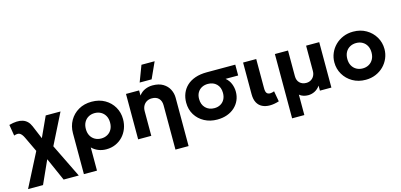

<svg xmlns="http://www.w3.org/2000/svg" viewBox="-80 -1308 4302 2062"><g transform="rotate(-15 2071.0 -277.0)"><path d="M25.5 210 244.5 -217V-105.5L138 -330Q119 -370.5 96.2 -385Q73.5 -399.5 30.5 -384L10 -507.5Q103 -533 161.8 -513.5Q220.5 -494 247.5 -429L336.5 -217L286.5 -228.5L413.5 -505H578L374 -98.5L381 -216.5L589.5 210H421L285 -97.5L330.5 -97L192 210Z M646.5 210V-244.5Q646.5 -322.5 682 -384.8Q717.5 -447 780.5 -483.5Q843.5 -520 926.5 -520Q1010 -520 1072.8 -483.8Q1135.5 -447.5 1170.5 -386.8Q1205.5 -326 1205.5 -252.5Q1205.5 -196 1186.8 -147.5Q1168 -99 1133.8 -62.5Q1099.5 -26 1052.5 -5.5Q1005.5 15 949.5 15Q903 15 862 -1.5Q821 -18 792 -48V210ZM926.5 -111.5Q965.5 -111.5 996.2 -128.8Q1027 -146 1044.2 -177.5Q1061.5 -209 1061.5 -252.5Q1061.5 -296 1044 -327.5Q1026.5 -359 996 -376.2Q965.5 -393.5 926.5 -393.5Q888 -393.5 857.5 -376.2Q827 -359 809.5 -327.5Q792 -296 792 -252.5Q792 -209 809.2 -177.5Q826.5 -146 857 -128.8Q887.5 -111.5 926.5 -111.5Z M1664.5 210V-282.5Q1664.5 -330.5 1637.8 -359Q1611 -387.5 1560.5 -387.5Q1528.5 -387.5 1504 -373.2Q1479.5 -359 1465.8 -333.5Q1452 -308 1452 -274.5V0H1306V-505H1452V-448Q1481 -486 1520.8 -503Q1560.5 -520 1604 -520Q1674.5 -520 1720.2 -492.2Q1766 -464.5 1788.2 -420.5Q1810.5 -376.5 1810.5 -328V210ZM1479.5 -585 1547.5 -764.5H1694L1612.5 -585Z M2183.5 15Q2104.5 15 2041.8 -18.5Q1979 -52 1942.5 -111Q1906 -170 1906 -247Q1906 -302 1925 -349Q1944 -396 1981.2 -431Q2018.5 -466 2074.5 -485.5Q2130.5 -505 2205 -505H2521V-384.5H2381Q2418.5 -353 2435.2 -310.5Q2452 -268 2452 -223Q2452 -172.5 2433 -129.2Q2414 -86 2378.8 -53.5Q2343.5 -21 2294 -3Q2244.5 15 2183.5 15ZM2184.5 -111.5Q2223 -111.5 2252.2 -127.8Q2281.5 -144 2298.2 -174.2Q2315 -204.5 2315 -246.5Q2315 -309 2278.2 -345.2Q2241.5 -381.5 2182.5 -381.5Q2144.5 -381.5 2114.8 -366Q2085 -350.5 2067.5 -320.8Q2050 -291 2050 -249.5Q2050 -187 2087.5 -149.2Q2125 -111.5 2184.5 -111.5Z M2768 14Q2720.5 14 2684.2 -3.8Q2648 -21.5 2628 -58.5Q2608 -95.5 2608 -154V-505H2754V-181Q2754 -142 2766.2 -126.2Q2778.5 -110.5 2804 -110.5Q2814 -110.5 2825.5 -113.2Q2837 -116 2849.5 -120.5L2870.5 -3.5Q2843.5 5 2817.5 9.5Q2791.5 14 2768 14Z M2961.5 210V-505H3107.5V-220Q3107.5 -172 3135.5 -145Q3163.5 -118 3208 -118Q3236.5 -118 3259.2 -131.2Q3282 -144.5 3295.2 -168.5Q3308.5 -192.5 3308.5 -224V-505H3454.5V0H3327V-55.5Q3300.5 -19 3266.2 -2Q3232 15 3193.5 15Q3166.5 15 3141.8 7.2Q3117 -0.5 3097.5 -17V210Z M3834 15Q3752.5 15 3689.5 -21.5Q3626.5 -58 3590.8 -118.8Q3555 -179.5 3555 -252.5Q3555 -306 3575.5 -354.2Q3596 -402.5 3633.5 -439.8Q3671 -477 3722 -498.5Q3773 -520 3834 -520Q3915.5 -520 3978.2 -483.5Q4041 -447 4076.8 -386.2Q4112.5 -325.5 4112.5 -252.5Q4112.5 -199.5 4092 -151Q4071.5 -102.5 4034.2 -65.2Q3997 -28 3946 -6.5Q3895 15 3834 15ZM3834 -111.5Q3872.5 -111.5 3903 -128.8Q3933.5 -146 3951 -177.8Q3968.5 -209.5 3968.5 -252.5Q3968.5 -296 3951.2 -327.5Q3934 -359 3903.5 -376.2Q3873 -393.5 3834 -393.5Q3795 -393.5 3764.2 -376.2Q3733.5 -359 3716.2 -327.5Q3699 -296 3699 -252.5Q3699 -209 3716.5 -177.5Q3734 -146 3764.5 -128.8Q3795 -111.5 3834 -111.5Z"/></g></svg>

Font: Geologica Cursive SemiBold
Style: Regular
Weight: 600
Designer: Sindre Bremnes, Frode Helland
Foundry: Monokrom Skriftforlag AS
Version: Version 1.010;gftools[0.9.28]